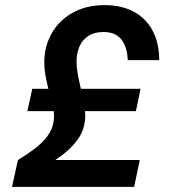

<svg xmlns="http://www.w3.org/2000/svg" viewBox="-20 -730 690 750"><path d="M191 -276Q191 -289 190 -296H87L106 -383H169Q161 -415 157 -438.5Q153 -462 153 -487Q153 -548 181.5 -599Q210 -650 263.5 -680Q317 -710 389 -710Q455 -710 503 -684Q551 -658 576.5 -609.5Q602 -561 602 -495H479Q477 -547 454 -576Q431 -605 384 -605Q349 -605 325 -589.5Q301 -574 290 -547.5Q279 -521 279 -490Q279 -468 283.5 -442Q288 -416 296 -383H529L511 -296H312L313 -279Q313 -225 282 -183Q251 -141 196 -105H526L504 0H27L50 -105Q99 -135 129 -160Q159 -185 175 -213.5Q191 -242 191 -276Z"/></svg>

Font: Azeret Mono Medium
Style: Italic
Weight: 500
Italic angle: -12°
Designer: Martin Vácha
Foundry: Displaay
Version: Version 1.000; Glyphs 3.0.3, build 3074